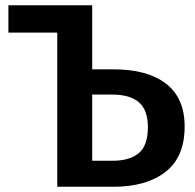

<svg xmlns="http://www.w3.org/2000/svg" viewBox="-20 -711 743 731"><path d="M683 -229Q683 -113 610 -56.5Q537 0 413 0H198V-587H12V-691H331V-447H413Q541 -447 612 -392.5Q683 -338 683 -229ZM543 -227Q543 -292 509 -321.5Q475 -351 406 -351H331V-99H409Q474 -99 508.5 -128Q543 -157 543 -227Z"/></svg>

Font: Fira Sans Medium
Style: Regular
Weight: 500
Designer: bBox Type GmbH & Carrois Corporate GbR & Edenspiekermann AG
Foundry: bBox Type GmbH & Carrois Corporate GbR & Edenspiekermann AG
Version: Version 4.301